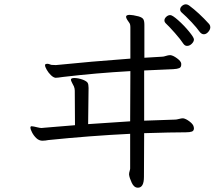

<svg xmlns="http://www.w3.org/2000/svg" viewBox="-20 -803 1040 891"><path d="M584 -21V-182Q399 -173 204 -153Q198 -152 191.5 -151Q185 -150 177 -150Q161 -150 148.5 -162Q136 -174 128.5 -189Q121 -204 121 -210Q121 -216 125 -217H128Q134 -217 154 -212Q166 -209 173 -209L183 -210L219 -213Q317 -221 328 -222Q328 -330 327 -382Q327 -392 323 -402Q321 -406 315 -417.5Q309 -429 309 -433Q309 -441 325 -441Q343 -441 365 -433Q382 -426 386.5 -419Q391 -412 391 -395L389 -227Q456 -232 584 -240L585 -473Q425 -464 273 -446Q247 -442 238 -442Q228 -443 216.5 -454Q205 -465 197 -479Q189 -493 189 -500Q189 -505 193 -506Q195 -507 199 -507Q204 -507 209.5 -505Q215 -503 218 -502L239 -501Q246 -501 250 -502Q396 -517 585 -531V-676Q585 -691 580 -697Q576 -702 570.5 -711Q565 -720 565 -725Q565 -734 582 -734Q595 -734 623 -727Q640 -722 645 -714Q650 -706 650 -688V-535L734 -540Q739 -540 750 -543.5Q761 -547 768 -547H771Q783 -546 801.5 -532.5Q820 -519 821 -508V-503Q821 -491 812 -487Q803 -483 784 -482L649 -476V-243Q745 -247 793 -248Q799 -248 810.5 -251Q822 -254 828 -254H830Q843 -252 860 -239Q877 -226 879 -214L880 -208Q880 -196 870.5 -192.5Q861 -189 842 -189Q777 -189 649 -185L648 18Q648 68 620 68Q602 68 591.5 45.5Q581 23 579 8V5Q579 -1 581.5 -9Q584 -17 584 -21ZM770 -733Q780 -733 807 -709Q834 -685 857 -657Q880 -629 880 -620Q880 -610 870 -600Q860 -590 848 -590Q838 -590 831 -600Q818 -620 792 -649.5Q766 -679 748 -696Q743 -701 743 -708Q743 -717 751.5 -725Q760 -733 770 -733ZM843 -783Q849 -783 857 -778Q903 -744 951 -691Q956 -684 956 -677Q956 -666 946.5 -655Q937 -644 926 -644Q915 -644 906 -656Q895 -672 870 -699Q845 -726 822 -746Q816 -752 816 -759Q816 -768 824.5 -775.5Q833 -783 843 -783Z"/></svg>

Font: Iansui 0.93
Style: Regular
Weight: 400
Designer: But Ko / Fontworks Inc.
Foundry: zi-hi.com / Fontworks Inc.
Version: Version 0.931